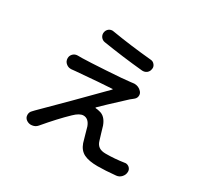

<svg xmlns="http://www.w3.org/2000/svg" viewBox="-167 -1010 1334 1270"><g transform="rotate(30 500.0 -375.0)"><path d="M344.7 -696.3Q326.2 -699.2 314.5 -714.8Q305.7 -727.5 305.7 -742.2Q305.7 -746.1 306.6 -750Q309.6 -768.6 325.2 -780.3Q336.9 -788.1 351.6 -788.1Q355.5 -788.1 359.4 -787.1Q505.9 -762.7 665 -748Q683.6 -747.1 695.3 -732.4Q705.1 -720.7 705.1 -706.1Q705.1 -702.1 704.1 -699.2Q702.1 -679.7 686.5 -667Q672.9 -657.2 657.2 -657.2Q654.3 -657.2 651.4 -657.2Q497.1 -671.9 344.7 -696.3ZM634.8 -554.7Q643.6 -556.6 651.4 -556.6Q685.5 -556.6 707 -532.2Q717.8 -520.5 717.8 -504.9Q717.8 -484.4 702.1 -471.7Q699.2 -468.8 693.8 -464.8Q688.5 -460.9 684.6 -457.5Q680.7 -454.1 677.7 -452.1Q533.2 -318.4 508.8 -293Q507.8 -292 508.8 -290Q509.8 -288.1 511.7 -288.1Q528.3 -287.1 541 -283.2Q587.9 -274.4 610.4 -212.9Q613.3 -202.1 624.5 -165Q635.7 -127.9 640.6 -112.3Q648.4 -85.9 667 -73.2Q685.5 -60.5 718.8 -60.5Q787.1 -60.5 857.4 -71.3Q861.3 -72.3 864.3 -72.3Q879.9 -72.3 892.6 -61.5Q906.2 -48.8 906.2 -31.2Q906.2 -6.8 888.7 11.7Q873 28.3 850.6 30.3Q770.5 38.1 712.9 38.1Q646.5 38.1 608.9 19.5Q571.3 1 554.7 -45.9Q549.8 -61.5 538.6 -102.1Q527.3 -142.6 523.4 -156.2Q504.9 -206.1 465.8 -206.1Q436.5 -206.1 397.5 -168Q328.1 -101.6 243.2 -1Q227.5 17.6 204.1 20.5Q199.2 21.5 194.3 21.5Q175.8 21.5 160.2 10.7Q141.6 -2 141.6 -25.4Q141.6 -45.9 156.2 -59.6Q163.1 -66.4 169.9 -74.2Q213.9 -117.2 346.7 -250Q479.5 -382.8 544.9 -450.2Q545.9 -451.2 545.4 -453.1Q544.9 -455.1 543 -454.1Q463.9 -450.2 271.5 -433.6Q256.8 -432.6 243.2 -430.7Q240.2 -430.7 236.3 -430.7Q218.8 -430.7 204.1 -442.4Q184.6 -457 184.6 -482.4Q184.6 -501 198.2 -515.6Q212.9 -530.3 234.4 -530.3Q234.4 -530.3 235.4 -530.3Q252 -530.3 268.6 -530.3Q316.4 -531.2 445.3 -539.1Q574.2 -546.9 627.9 -553.7Q631.8 -554.7 634.8 -554.7Z"/></g></svg>

Font: Gen Jyuu Gothic Medium
Style: Regular
Weight: 500
Designer: [Source Han Sans]
Ryoko NISHIZUKA  (kana & ideographs); Paul D. Hunt (Latin, Greek & Cyrillic); Wenlong ZHANG  (bopomofo
Version: Version 1.002.20150607